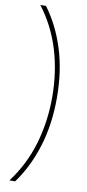

<svg xmlns="http://www.w3.org/2000/svg" viewBox="-109 -838 494 1094"><g transform="rotate(10 138.0 -291.5)"><path d="M216 -293Q216 -139 176 -10.5Q136 118 64 216H31Q111 111 150 -18.5Q189 -148 189 -292Q189 -438 150 -566Q111 -694 31 -799H64Q136 -702 176 -575Q216 -448 216 -293Z"/></g></svg>

Font: Noto Sans Sinhala UI Thin
Style: Regular
Weight: 100
Designer: Jelle Bosma - Monotype Design Team
Foundry: Monotype Imaging Inc.
Version: Version 2.006; ttfautohint (v1.8.4.7-5d5b)